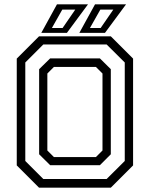

<svg xmlns="http://www.w3.org/2000/svg" viewBox="-20 -868 693 888"><path d="M160.5 0 57.5 -103V-597L160.5 -700H492.5L595.5 -597V-103L492.5 0ZM229.5 -141.5H423.5L454 -172V-528L423.5 -558.5H229.5L199 -528V-172ZM180.5 -40H473L557 -123.5V-579L473 -662.5H180.5L97 -579V-123.5ZM212 -104 161 -154.5V-548L212 -598H442L492.5 -548V-154.5L442 -104ZM347 -716 419.5 -848H563L465.5 -716ZM220 -738.5H269.5L328 -823.5H268ZM171 -716 243.5 -848H387L289.5 -716ZM396 -738.5H445.5L504 -823.5H444Z"/></svg>

Font: Tourney Thin
Style: Regular
Weight: 400
Version: Version 1.015